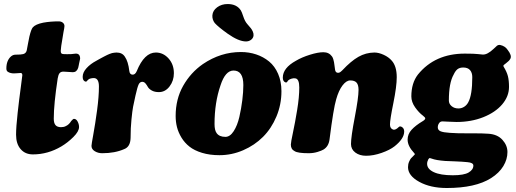

<svg xmlns="http://www.w3.org/2000/svg" viewBox="-20 -753 2574 957"><path d="M248 -161.6Q248 -139.2 256.8 -129.2Q265.6 -119.1 284.2 -119.1Q298.3 -119.1 308.1 -124.5Q324.2 -131.8 335 -149.9Q344.2 -160.6 348.6 -160.6Q359.9 -160.6 366.9 -147.2Q374 -133.8 374 -120.1Q374 -98.1 345.7 -70.1Q317.4 -42 286.1 -23.4Q218.8 16.6 144 16.6Q105.5 16.6 82.8 -9.8Q60.1 -36.1 60.1 -81.5Q60.1 -119.6 67.9 -189.9Q75.7 -260.3 83.5 -316.9Q91.3 -373.5 91.3 -377.9Q91.3 -389.2 83 -389.2Q79.1 -389.2 68.6 -388.2Q58.1 -387.2 49.8 -387.2Q32.2 -387.2 21 -394Q11.7 -398.4 11.7 -411.6Q11.7 -451.2 34.7 -471.7Q44.9 -480.5 57.6 -480.5Q85 -480.5 95.7 -483.4Q109.9 -487.3 113.3 -502Q114.7 -507.8 119.1 -533.2Q123.5 -558.6 126.5 -570.8Q135.3 -607.4 143.6 -616.7Q157.2 -632.3 195.8 -640.1Q231.9 -646.5 272.5 -646.5Q285.2 -646.5 293.2 -639.9Q301.3 -633.3 301.3 -623Q301.3 -618.2 300 -611.6Q298.8 -605 296.6 -593.8Q294.4 -582.5 293 -571.8Q282.7 -513.2 282.7 -499.5Q282.7 -491.2 285.4 -487.5Q288.1 -483.9 296.4 -483.4Q313 -482.4 336.4 -483.4Q343.3 -483.9 349.1 -484.9Q355 -485.8 358.4 -485.8Q379.4 -485.8 379.4 -460.4Q379.4 -460 374 -435.5Q374 -435.1 372.3 -426.5Q370.6 -418 369.6 -414.6Q362.3 -393.1 343.3 -393.1Q336.4 -393.1 320.8 -394.5Q305.2 -396 296.4 -396Q282.7 -396 276.6 -387.9Q270.5 -379.9 267.6 -362.3Q248 -233.9 248 -161.6Z M756.8 -491.2Q793.5 -491.2 820.1 -461.7Q846.7 -432.1 846.7 -388.2Q846.7 -350.6 825.2 -322.3Q803.7 -293.9 772 -293.9Q750.5 -293.9 736.3 -302Q722.2 -310.1 717 -319.6Q711.9 -329.1 705.1 -337.2Q698.2 -345.2 689 -345.2Q677.7 -345.2 671.4 -332.8Q665 -320.3 655.3 -276.9Q647 -239.7 643.3 -220.5Q639.6 -201.2 635.3 -158.2Q630.9 -115.2 630.9 -65.9Q629.9 -21.5 599.1 -9.8Q552.7 10.7 489.3 10.7Q468.8 10.7 452.4 0.7Q436 -9.3 436 -25.9Q436 -33.2 445.3 -84Q454.6 -134.8 463.9 -203.4Q473.1 -272 473.1 -321.8Q473.1 -361.8 449.7 -363.8Q441.9 -364.3 432.4 -362.1Q422.9 -359.9 420.4 -356.4Q419.4 -355.5 418.5 -354.5Q417.5 -353.5 416.7 -352.8Q416 -352.1 415 -351.3Q414.1 -350.6 413.6 -349.6Q410.6 -344.2 403.3 -347.2Q392.1 -352.5 392.1 -370.1Q392.1 -392.1 411.4 -413.3Q430.7 -434.6 460.4 -450.2Q464.4 -452.6 475.1 -458.5Q485.8 -464.4 489.5 -466.3Q493.2 -468.3 502 -472.9Q510.7 -477.5 514.6 -479.2Q518.6 -481 525.9 -484.1Q533.2 -487.3 538.1 -488.3Q543 -489.3 548.8 -490.2Q554.7 -491.2 560.5 -491.2Q589.4 -491.2 602.5 -470.2Q619.1 -446.3 624.5 -399.4Q626.5 -380.9 641.6 -380.9Q653.8 -380.9 661.6 -398.4Q699.2 -491.2 756.8 -491.2Z M1114.3 -585.4Q1067.9 -618.7 1050.3 -638.2Q1037.1 -655.8 1038.6 -676.8Q1040.5 -700.7 1062.5 -716.8Q1084.5 -732.9 1114.7 -732.9Q1160.2 -732.9 1180.7 -700.7Q1185.1 -693.8 1192.9 -670.2Q1200.7 -646.5 1212.4 -633.3Q1225.1 -618.7 1230.5 -612.1Q1235.8 -605.5 1240.2 -595.5Q1244.6 -585.4 1243.7 -576.2Q1242.7 -563.5 1231.7 -554.9Q1220.7 -546.4 1206.1 -546.4Q1169.4 -546.4 1114.3 -585.4ZM855.5 -174.8Q855.5 -258.8 892.8 -325Q930.2 -391.1 991.2 -433.6Q1079.6 -493.7 1180.7 -493.7Q1221.2 -493.7 1257.1 -481.7Q1293 -469.7 1321.3 -446.5Q1349.6 -423.3 1366.2 -385Q1382.8 -346.7 1382.8 -298.3Q1382.8 -231.9 1357.9 -172.4Q1333 -112.8 1291 -70.8Q1249 -28.8 1192.1 -4.2Q1135.3 20.5 1073.7 20.5Q1025.4 20.5 987.1 8.8Q948.7 -2.9 924.6 -22Q900.4 -41 884.5 -67.1Q868.7 -93.3 862.1 -119.6Q855.5 -146 855.5 -174.8ZM1103.5 -70.8Q1126.5 -70.8 1144.8 -99.1Q1163.1 -127.4 1172.9 -169.7Q1182.6 -211.9 1187.7 -253.4Q1192.9 -294.9 1192.9 -329.1Q1192.9 -401.4 1144 -401.4Q1103 -401.4 1079.1 -327.6Q1049.3 -241.2 1049.3 -134.8Q1049.3 -104 1059.6 -89.8Q1072.8 -70.8 1103.5 -70.8Z M1846.2 -491.2Q1867.7 -491.2 1892.6 -479.7Q1917.5 -468.3 1932.6 -450.7Q1957.5 -422.9 1957.5 -368.2Q1957.5 -322.3 1940.7 -239.5Q1923.8 -156.7 1923.8 -132.3Q1923.8 -112.3 1939.9 -106.9Q1951.7 -104 1967.3 -119.6Q1972.7 -125 1980 -121.6Q1983.9 -120.1 1986.8 -117.2Q1994.6 -110.4 1994.6 -97.2Q1994.6 -62 1946.8 -23.9Q1923.3 -5.4 1882.3 9Q1841.3 23.4 1804.7 23.4Q1772.5 23.4 1751 7.3Q1729.5 -8.8 1729.5 -35.2Q1729.5 -70.8 1748.3 -168.7Q1767.1 -266.6 1767.1 -304.7Q1767.1 -330.1 1757.3 -341.1Q1747.6 -352.1 1725.6 -352.1Q1706.1 -352.1 1687 -326.9Q1668 -301.8 1655.8 -258.3Q1642.1 -212.9 1622.6 -58.6Q1618.2 -23.4 1592.8 -7.8Q1583.5 -2 1562.5 4.4Q1541.5 10.7 1518.6 10.7Q1464.4 10.7 1448.7 0.5Q1429.7 -8.8 1429.7 -32.2Q1429.7 -43.5 1440.2 -92.3Q1450.7 -141.1 1461.2 -205.1Q1471.7 -269 1471.7 -316.9Q1471.7 -359.4 1452.6 -362.3Q1444.8 -364.3 1433.8 -361.1Q1422.9 -357.9 1418.9 -354L1416 -351.6Q1413.1 -348.6 1412.1 -345.7Q1408.7 -340.3 1401.9 -342.8Q1389.6 -348.1 1389.6 -366.2Q1389.6 -414.1 1455.1 -450.2Q1484.9 -467.8 1524.9 -480.2Q1564.9 -492.7 1591.8 -492.7Q1619.6 -492.7 1634.8 -471.7Q1638.7 -466.3 1641.1 -458.3Q1643.6 -450.2 1644.8 -443.4Q1646 -436.5 1647.5 -424.6Q1648.9 -412.6 1649.9 -406.7Q1651.9 -390.1 1665 -390.1Q1668 -390.1 1670.4 -390.9Q1672.9 -391.6 1675.3 -393.3Q1677.7 -395 1679 -396Q1680.2 -397 1683.1 -399.7Q1686 -402.3 1686.5 -402.8Q1729.5 -448.7 1766.4 -469.7Q1803.2 -490.7 1846.2 -491.2Z M2030.3 -272.5Q2030.3 -338.9 2063 -381.3Q2147.5 -485.8 2296.9 -485.8Q2345.2 -485.8 2362.8 -483.4Q2384.8 -481 2387.2 -481Q2399.4 -481 2411.6 -487.8Q2425.3 -495.1 2440.4 -509.5Q2455.6 -523.9 2457 -524.9Q2464.4 -530.3 2473.1 -528.8Q2498 -523.4 2510.3 -504.4Q2532.2 -476.6 2523.9 -460.4Q2520.5 -454.1 2515.6 -449.2Q2510.7 -444.3 2502.7 -438.2Q2494.6 -432.1 2493.7 -431.2Q2486.8 -426.8 2490.2 -420.9Q2506.3 -394.5 2511.7 -373Q2517.1 -351.6 2517.1 -319.8Q2517.1 -272.9 2483.2 -232.9Q2449.2 -192.9 2388.9 -168.9Q2328.6 -145 2255.9 -145Q2241.2 -145 2214.8 -146.5Q2188.5 -147.9 2186 -147.9Q2174.3 -147.9 2169.4 -140.1Q2162.1 -130.9 2162.1 -118.2Q2162.1 -104.5 2176 -98.6Q2189.9 -92.8 2222.7 -90.8Q2256.8 -87.9 2322.3 -88.4Q2387.7 -88.9 2414.6 -86.4Q2459.5 -83.5 2484.4 -55.9Q2509.3 -28.3 2509.3 4.9Q2509.3 41 2488.8 75Q2468.3 108.9 2427.7 134.8Q2349.6 184.1 2207 184.1Q2125.5 184.1 2069.6 153.3Q2013.7 122.6 2013.7 80.1Q2013.7 64.9 2019.3 52.5Q2024.9 40 2028.8 35.9Q2032.7 31.7 2044.9 19.5Q2048.3 16.1 2048.3 15.1L2043.9 9.3Q2011.7 -24.9 2011.7 -57.1Q2011.7 -84.5 2031.5 -106.2Q2051.3 -127.9 2087.4 -149.4Q2099.6 -156.7 2099.6 -163.1Q2099.6 -167.5 2088.4 -176.3Q2067.9 -191.4 2049.1 -218Q2030.3 -244.6 2030.3 -272.5ZM2265.1 -212.4Q2280.3 -212.4 2293.5 -220.7Q2306.6 -229 2314 -243.2Q2334 -279.3 2334 -368.7Q2334 -390.6 2322.8 -403.6Q2311.5 -416.5 2289.1 -416.5Q2271.5 -416.5 2260.7 -408.4Q2250 -400.4 2241.2 -381.3Q2217.3 -339.8 2217.3 -252Q2217.3 -235.4 2231 -223.9Q2244.6 -212.4 2265.1 -212.4ZM2108.9 63.5Q2108.9 89.4 2142.1 105Q2175.3 120.6 2236.8 120.6Q2292.5 120.6 2315.9 106.7Q2339.4 92.8 2339.4 72.3Q2339.4 57.6 2309.6 55.2Q2285.2 52.7 2248.3 51.3Q2211.4 49.8 2199.2 49.3Q2153.3 45.9 2131.8 37.6Q2124.5 34.7 2122.1 34.7Q2119.6 34.7 2115.2 40.5Q2108.9 52.2 2108.9 63.5Z"/></svg>

Font: Cooper* ExtraBold
Style: Italic
Weight: 800
Italic angle: -7°
Designer: Owen Earl
Foundry: indestructible type*
Version: Version 0.001